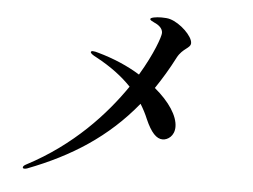

<svg xmlns="http://www.w3.org/2000/svg" viewBox="-51 -765 1101 835"><g transform="rotate(5 500.0 -347.5)"><path d="M759 -601C759 -631 704 -684 659 -697C650 -700 635 -701 621 -701C599 -701 573 -697 573 -690C573 -685 580 -682 592 -676C611 -668 629 -654 629 -634C629 -618 603 -542 545 -445C492 -478 429 -505 361 -524C352 -527 342 -529 336 -529C331 -529 328 -527 328 -524C328 -519 337 -512 355 -503C420 -468 470 -430 509 -389C423 -263 288 -116 91 -13C83 -9 77 -4 77 1C77 4 79 6 84 6C87 6 91 6 96 4C284 -68 438 -166 563 -319C576 -298 587 -277 596 -255C621 -198 645 -173 672 -173C694 -173 723 -192 723 -232C723 -280 684 -339 619 -393C648 -436 676 -482 702 -533C725 -576 759 -578 759 -601Z"/></g></svg>

Font: Shippori Mincho OTF SemiBold
Style: Regular
Weight: 600
Designer: FONTDASU
Foundry: FONTDASU / Google Inc. / but / Adobe
Version: Version 3.300;hotconv 1.0.109;makeotfexe 2.5.65596